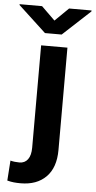

<svg xmlns="http://www.w3.org/2000/svg" viewBox="-122 -774 510 1023"><g transform="rotate(5 132.5 -262.0)"><path d="M73.7 -528.3H214.4V19Q214.4 113.3 164.8 163.3Q115.2 213.4 28.3 213.4Q9.3 213.4 -7.6 211.7Q-24.4 210 -43 205.1L-35.6 97.7Q-13.7 103.5 12.7 103.5Q41.5 103.5 57.6 81.8Q73.7 60.1 73.7 19ZM60.5 -736.8 132.8 -666 205.1 -736.8H325.2V-731.9L177.7 -595.2H88.4L-59.6 -732.4V-736.8Z"/></g></svg>

Font: Vazirmatn UI
Style: Bold
Weight: 700
Designer: Saber Rastikerdar
Foundry: Saber Rastikerdar
Version: Version 33.003